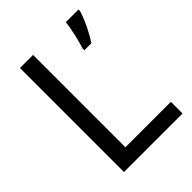

<svg xmlns="http://www.w3.org/2000/svg" viewBox="-204 -823 932 932"><g transform="rotate(-45 262.0 -357.0)"><path d="M97 0H499V-80H187V-714H97ZM499 -705V-714H412C407 -671 392 -604 379 -566V-554H427C457 -598 490 -669 499 -705Z"/></g></svg>

Font: Noto Sans Nandinagari
Style: Regular
Weight: 400
Designer: Ek Type
Foundry: Ek Type
Version: Version 1.002